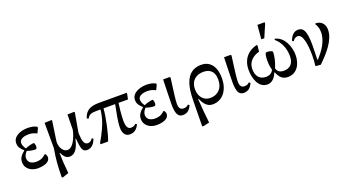

<svg xmlns="http://www.w3.org/2000/svg" viewBox="-61 -1387 4157 2292"><g transform="rotate(-20 2018.0 -241.0)"><path d="M141 -258C125 -279 109 -312 109 -338C109 -390 179 -406 224 -406C270 -406 301 -394 331 -379L359 -437V-454C332 -469 298 -481 243 -481C156 -481 53 -443 53 -355C53 -306 75 -281 116 -243C67 -204 41 -169 41 -119C41 -26 124 14 195 14C271 14 352 -7 352 -71C352 -88 345 -103 335 -115H326C301 -92 271 -66 203 -66C154 -66 102 -88 102 -146C102 -184 124 -209 141 -227C177 -214 211 -207 249 -207C256 -207 265 -221 265 -239C265 -268 256 -287 249 -287C213 -284 165 -270 141 -258Z M837 -463 832 -472 746 -469 743 -281C742 -256 693 -70 603 -70C549 -70 512 -135 512 -195C512 -207 513 -217 513 -217L549 -464L545 -472L455 -469L456 -149C433 -17 426 74 425 214L441 217L516 191C504 73 501 12 500 -69H505C519 -41 544 13 599 13C648 13 704 -17 736 -164H742C747 -111 750 -92 753 -72C761 -25 774 10 823 10C888 10 922 -45 938 -92L921 -103C906 -83 891 -64 859 -64C822 -64 802 -96 797 -172C796 -187 794 -211 794 -217Z M1499 -455V-471H1142C1038 -471 972 -438 946 -346L966 -336C998 -390 1020 -391 1137 -391C1126 -304 1111 -247 1070 -159C1039 -91 1031 -79 994 -15L997 0H1091C1121 -69 1169 -286 1175 -391H1323C1306 -300 1280 -188 1280 -106C1280 -41 1306 9 1366 9C1427 9 1459 -23 1486 -74L1470 -88C1456 -75 1441 -61 1405 -61C1363 -61 1347 -104 1347 -175C1347 -248 1360 -354 1366 -391H1486Z M1650 -258C1634 -279 1618 -312 1618 -338C1618 -390 1688 -406 1733 -406C1779 -406 1810 -394 1840 -379L1868 -437V-454C1841 -469 1807 -481 1752 -481C1665 -481 1562 -443 1562 -355C1562 -306 1584 -281 1625 -243C1576 -204 1550 -169 1550 -119C1550 -26 1633 14 1704 14C1780 14 1861 -7 1861 -71C1861 -88 1854 -103 1844 -115H1835C1810 -92 1780 -66 1712 -66C1663 -66 1611 -88 1611 -146C1611 -184 1633 -209 1650 -227C1686 -214 1720 -207 1758 -207C1765 -207 1774 -221 1774 -239C1774 -268 1765 -287 1758 -287C1722 -284 1674 -270 1650 -258Z M1954 -157C1954 -33 1983 9 2039 9C2102 9 2130 -26 2154 -75L2137 -89C2124 -76 2111 -63 2073 -63C2031 -63 2016 -98 2016 -137C2016 -193 2029 -279 2053 -463L2043 -472H1962C1959 -362 1954 -226 1954 -157Z M2302 199C2291 105 2284 34 2274 -107H2281C2305 -56 2341 11 2418 11C2554 11 2627 -108 2627 -246C2627 -417 2542 -481 2448 -481C2305 -481 2218 -382 2214 -132C2213 -41 2209 81 2209 214L2224 217ZM2279 -229C2279 -344 2354 -393 2442 -393C2508 -393 2580 -365 2580 -244C2580 -131 2509 -71 2417 -71C2333 -71 2279 -139 2279 -229Z M2728 -157C2728 -33 2757 9 2813 9C2876 9 2904 -26 2928 -75L2911 -89C2898 -76 2885 -63 2847 -63C2805 -63 2790 -98 2790 -137C2790 -193 2803 -279 2827 -463L2817 -472H2736C2733 -362 2728 -226 2728 -157Z M3263 -140C3290 -202 3308 -278 3308 -330C3308 -344 3281 -356 3234 -356C3212 -356 3207 -302 3207 -255C3207 -210 3213 -173 3223 -136C3213 -117 3191 -80 3129 -80C3040 -80 3004 -144 3004 -223C3004 -311 3066 -369 3151 -392L3159 -460L3156 -477C3023 -447 2959 -348 2959 -233C2959 -125 2997 11 3115 11C3185 11 3225 -59 3237 -96H3242C3268 -35 3300 11 3374 11C3485 11 3548 -85 3548 -206C3548 -309 3498 -446 3381 -473L3374 -460C3449 -398 3480 -306 3480 -217C3480 -127 3436 -76 3354 -76C3293 -76 3271 -106 3263 -140ZM3227 -521H3265L3334 -681V-699H3242Z M3791 7C3895 -93 4015 -226 4015 -356C4015 -457 3941 -479 3901 -479L3894 -469C3909 -448 3927 -414 3927 -358C3927 -241 3848 -138 3780 -62L3772 -65C3774 -117 3777 -194 3777 -251C3777 -443 3736 -479 3678 -479C3620 -479 3585 -435 3565 -377L3582 -367C3598 -388 3616 -408 3647 -408C3710 -408 3733 -277 3733 -132C3733 -81 3730 -41 3725 -10L3728 2Z"/></g></svg>

Font: STIX Two Math
Style: Regular
Weight: 400
Designer: Ross Mills, John Hudson & Paul Hanslow, Tiro Typeworks Ltd; with portions MicroPress Inc., with additions and correction
Foundry: Tiro Typeworks Ltd
Version: Version 2.02 b142